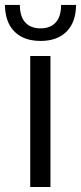

<svg xmlns="http://www.w3.org/2000/svg" viewBox="-45 -749 325 769"><path d="M76.1 0V-524.7H157.1V0ZM117.1 -585Q72.7 -585 40.8 -602Q8.9 -619 -7.9 -651.1Q-24.7 -683.3 -25.4 -729.3H34.6Q34.6 -682.7 56.2 -659.1Q77.9 -635.4 117.1 -635.4Q156.7 -635.4 178.2 -659.1Q199.7 -682.7 199.7 -729.3H259.7Q259 -660 221.6 -622.5Q184.3 -585 117.1 -585Z"/></svg>

Font: Mona Sans ExtraLight
Style: Regular
Weight: 200
Designer: Deni Anggara
Foundry: GitHub
Version: Version 2.000